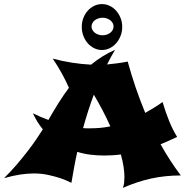

<svg xmlns="http://www.w3.org/2000/svg" viewBox="-79 -855 923 941"><path d="M789.1 -184.1Q768.6 -174.3 748.5 -165.3Q728.5 -156.2 708 -147.9Q752.9 -66.9 807.1 4.9Q731.4 4.9 662.6 19.8Q593.8 34.7 522.9 65.9Q528.3 53.2 529.5 39.8Q530.8 26.4 530.8 12.2Q530.8 -11.2 526.4 -39.3Q522 -67.4 513.2 -98.1Q492.7 -95.2 472.2 -94Q451.7 -92.8 432.1 -92.8Q397.5 -92.8 364 -96.9Q330.6 -101.1 299.8 -110.8Q291.5 -74.7 284.7 -36.9Q277.8 1 271 41Q246.1 28.3 216.3 18.1Q190.9 9.8 157.5 2.4Q124 -4.9 86.9 -4.9Q55.2 -4.9 19.5 0.5Q-16.1 5.9 -59.1 18.1Q-25.9 -14.6 3.2 -48.6Q32.2 -82.5 56.4 -114Q80.6 -145.5 99.4 -173.1Q118.2 -200.7 130.9 -221.2Q116.7 -238.3 104.7 -257.8Q92.8 -277.3 82 -299.8Q101.6 -290 120.6 -282Q139.6 -273.9 158.2 -267.1Q180.7 -306.6 205.6 -346.7Q230.5 -386.7 258.8 -424.8Q252.9 -439 243.9 -457Q234.9 -475.1 224.4 -494.4Q213.9 -513.7 202.1 -532.7Q190.4 -551.8 179.2 -567.9Q226.1 -555.2 273.2 -547.9Q320.3 -540.5 367.2 -538.1Q394 -560.1 423.3 -578.4Q452.6 -596.7 484.9 -610.8Q474.6 -593.8 464.8 -575.7Q455.1 -557.6 445.8 -539.1Q470.2 -541.5 495.1 -544.7Q520 -547.9 546.9 -553.2Q564.9 -487.3 586.4 -424.8Q607.9 -362.3 632.8 -301.8Q654.3 -314 675.5 -326.9Q696.8 -339.8 717.8 -355Q732.9 -303.7 750.5 -260.7Q768.1 -217.8 789.1 -184.1ZM461.9 -235.8Q444.8 -273.9 424.6 -312.7Q404.3 -351.6 380.9 -391.1Q352.1 -314 328.1 -227.1Q336.9 -226.1 345.5 -226.1Q354 -226.1 362.8 -226.1Q387.7 -226.1 412.4 -228.3Q437 -230.5 461.9 -235.8ZM520 -723.1Q520 -699.7 512 -679.2Q503.9 -658.7 490.5 -643.3Q477.1 -627.9 459 -618.9Q440.9 -609.9 420.9 -609.9Q400.4 -609.9 382.3 -618.9Q364.3 -627.9 350.8 -643.3Q337.4 -658.7 329.6 -679.2Q321.8 -699.7 321.8 -723.1Q321.8 -746.6 329.6 -766.8Q337.4 -787.1 350.8 -802.2Q364.3 -817.4 382.3 -826.2Q400.4 -835 420.9 -835Q440.9 -835 459 -826.2Q477.1 -817.4 490.5 -802.2Q503.9 -787.1 512 -766.8Q520 -746.6 520 -723.1ZM477.5 -725.1Q477.5 -733.9 473.4 -741.7Q469.2 -749.5 461.9 -755.4Q454.6 -761.2 444.8 -764.6Q435.1 -768.1 423.8 -768.1Q412.6 -768.1 402.6 -764.6Q392.6 -761.2 385.3 -755.4Q377.9 -749.5 373.8 -741.7Q369.6 -733.9 369.6 -725.1Q369.6 -716.3 373.8 -708.5Q377.9 -700.7 385.3 -694.8Q392.6 -689 402.6 -685.5Q412.6 -682.1 423.8 -682.1Q435.1 -682.1 444.8 -685.5Q454.6 -689 461.9 -694.8Q469.2 -700.7 473.4 -708.5Q477.5 -716.3 477.5 -725.1Z"/></svg>

Font: Shojumaru
Style: Regular
Weight: 400
Version: Version 1.001